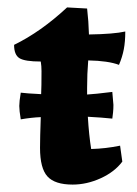

<svg xmlns="http://www.w3.org/2000/svg" viewBox="-20 -489 370 518"><path d="M304 -96 310 -53Q289 -25 251.5 -8Q214 9 176 9Q128 9 108 -13Q88 -35 88 -90Q88 -117 90 -173Q65 -172 36 -167Q32 -191 32 -203Q32 -215 36 -239Q50 -237 91 -235Q92 -254 92 -297Q92 -311 90 -323Q47 -323 32.5 -332Q18 -341 18 -368Q90 -403 161 -469L215 -466Q219 -432 220 -396Q287 -397 318 -404Q318 -377 314 -356Q310 -335 301 -314Q272 -325 218 -326Q215 -290 215 -252V-234Q235 -235 283 -241Q286 -208 286 -206Q286 -195 285 -185.5Q284 -176 283 -169Q255 -172 217 -174Q220 -124 226 -87Q265 -88 304 -96Z"/></svg>

Font: Mirza
Style: Bold
Weight: 700
Designer: Arabic design by Kourosh Beigpour, Latin design by Eduardo Tunni, engineering by Lasse Fister
Version: Version 1.0010g